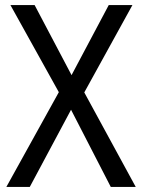

<svg xmlns="http://www.w3.org/2000/svg" viewBox="-20 -734 558 754"><path d="M513 0H415L259 -303L97 0H5L211 -372L21 -714H116L261 -439L407 -714H500L311 -371Z"/></svg>

Font: Noto Sans Gujarati SemiCondensed
Style: Regular
Weight: 400
Width: 4
Designer: Jelle Bosma - Monotype Design Team, Universal Thirst
Foundry: Monotype Imaging Inc.
Version: Version 2.106; ttfautohint (v1.8.4.7-5d5b)